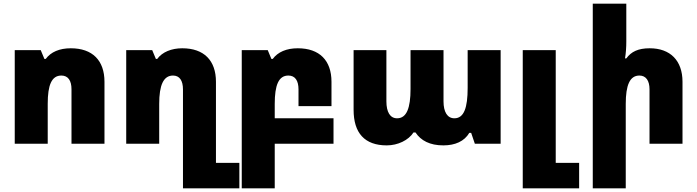

<svg xmlns="http://www.w3.org/2000/svg" viewBox="-20 -780 3782 1042"><path d="M60 0H239V-217C239 -318 260 -370 313 -370C350 -370 368 -342 368 -296V0H547V-336C547 -452 482 -518 364 -518C303 -518 256 -498 228 -460H221L201 -508H60Z M973 242H1279V104H1152V-336C1152 -452 1087 -518 969 -518C911 -518 861 -498 833 -460H826L806 -508H665V0H844V-216C844 -318 867 -370 919 -370C955 -370 973 -342 973 -295Z M1292 242H1471V0H1790V-138H1471V-216C1471 -318 1492 -370 1545 -370C1582 -370 1600 -342 1600 -295V-204H1779V-336C1779 -452 1714 -518 1596 -518C1535 -518 1488 -498 1460 -460H1453L1433 -508H1292Z M2079 9C2139 9 2197 -19 2224 -61H2235C2264 -17 2313 9 2386 9C2450 9 2500 -13 2527 -59H2537L2557 0H2697V-508H2518V-303C2518 -195 2498 -138 2446 -138C2408 -138 2387 -172 2387 -230V-508H2208V-297C2208 -194 2187 -138 2135 -138C2097 -138 2077 -172 2077 -230V-508H1899V-184C1899 -58 1959 9 2079 9Z M2817 242H3123V104H2996V-508H2817Z M3379 -760H3197V242H3376V-216C3376 -318 3398 -370 3450 -370C3486 -370 3505 -342 3505 -295V0H3684V-336C3684 -452 3617 -518 3506 -518C3444 -518 3406 -500 3379 -463H3372C3377 -492 3379 -525 3379 -554Z"/></svg>

Font: Noto Sans Armenian SemiCondensed Black
Style: Regular
Weight: 900
Width: 4
Designer: Monotype Design Team
Foundry: Monotype Imaging Inc.
Version: Version 2.008